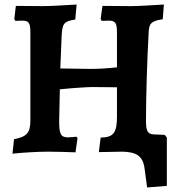

<svg xmlns="http://www.w3.org/2000/svg" viewBox="-20 -669 789 847"><path d="M707 -74 660 -76C632 -77 624 -89 624 -136C624 -237 629 -409 636 -529C638 -567 649 -577 698 -584L703 -649C639 -645 584 -642 558 -642L432 -643L424 -585L429 -577L460 -578C489 -578 496 -567 496 -526V-372C448 -367 418 -365 377 -365L246 -367L252 -511C255 -566 262 -575 312 -583L318 -649C255 -645 197 -642 169 -642L50 -643L43 -585L48 -577L78 -578C107 -578 114 -568 114 -526V-139C114 -83 99 -66 42 -55L35 9C67 5 145 0 193 0C223 0 289 2 313 3L322 -60L317 -66C308 -65 292 -63 280 -63C249 -63 241 -77 241 -132L244 -275C302 -281 368 -285 386 -285L496 -284V-155C496 -83 481 -63 424 -62L416 2C447 1 490 1 522 0C582 2 611 19 618 76L629 158L716 151V-62Z"/></svg>

Font: Alegreya SC
Style: Bold
Weight: 700
Designer: Juan Pablo del Peral
Foundry: Huerta Tipografica
Version: Version 2.007;PS 002.007;hotconv 1.0.88;makeotf.lib2.5.64775